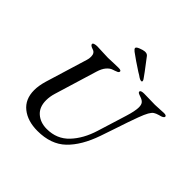

<svg xmlns="http://www.w3.org/2000/svg" viewBox="-212 -1046 1255 1255"><g transform="rotate(45 415.5 -418.0)"><path d="M102 -160Q102 -201 117 -252L206 -544Q211 -559 211 -577Q211 -611 184 -619Q156 -628 156 -640Q156 -647 167 -650.5Q178 -654 192 -654Q207 -654 241 -652Q275 -650 294 -650Q311 -650 347 -652L390 -653Q416 -653 413 -640Q412 -634 404.5 -630Q397 -626 386 -622.5Q375 -619 370 -617Q351 -611 333.5 -590.5Q316 -570 305 -534L215 -238Q204 -202 204 -168Q204 -105 242.5 -71.5Q281 -38 340 -38Q433 -38 493 -101.5Q553 -165 584 -266L625 -398L646 -466Q666 -530 666 -564Q666 -589 655.5 -601Q645 -613 623 -620Q608 -625 601 -629Q594 -633 595 -640Q595 -646 604 -649Q613 -652 626 -652L681 -651Q698 -650 728 -650Q745 -650 771 -652Q797 -654 808 -654Q831 -654 831 -643Q831 -629 794 -621Q773 -615 761 -607Q749 -599 737 -578Q725 -557 709 -514Q687 -455 652 -349L620 -255Q575 -125 502.5 -55.5Q430 14 306 14Q215 14 158.5 -31Q102 -76 102 -160ZM533 -704Q518 -715 500 -725Q435 -767 389 -801Q381 -808 377.5 -812Q374 -816 374 -821Q373 -830 397 -839.5Q421 -849 435 -850H440Q456 -850 465 -839Q492 -805 528 -756L554 -720Q562 -710 562 -703Q562 -696 554 -696Q546 -696 533 -704Z"/></g></svg>

Font: EB Garamond Medium
Style: Italic
Weight: 500
Italic angle: -17.2°
Designer: Georg Duffner and Octavio Pardo
Foundry: Georg Duffner
Version: Version 1.000